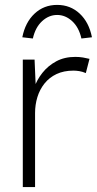

<svg xmlns="http://www.w3.org/2000/svg" viewBox="-20 -763 395 783"><path d="M73 0V-520H121L126 -404H119Q130 -437 153 -466Q176 -495 209.5 -513Q243 -531 287 -531Q304 -531 318.5 -528.5Q333 -526 345 -523L330 -465Q316 -471 303 -473Q290 -475 280 -475Q240 -475 210.5 -461Q181 -447 161.5 -422.5Q142 -398 132.5 -367Q123 -336 123 -302V0ZM71 -611Q83 -672 121 -707.5Q159 -743 213 -743Q267 -743 305 -707.5Q343 -672 355 -611L312 -606Q302 -651 274.5 -676.5Q247 -702 213 -702Q179 -702 151.5 -676.5Q124 -651 114 -606Z"/></svg>

Font: Mach ExtraLight
Style: Regular
Weight: 250
Version: Version 1.002